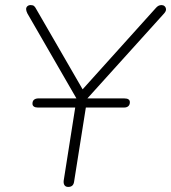

<svg xmlns="http://www.w3.org/2000/svg" viewBox="-20 -731 675 757"><path d="M249 6Q239 6 234.5 -0.5Q230 -7 231 -18L286 -367L290 -328L88 -678Q83 -688 83 -695Q83 -702 88 -706.5Q93 -711 101 -711Q110 -711 114.5 -707Q119 -703 123 -695L312 -368H296L594 -699Q599 -705 604.5 -708Q610 -711 617 -711Q624 -711 629 -706.5Q634 -702 634.5 -694.5Q635 -687 627 -678L311 -328L328 -367L272 -14Q269 6 249 6ZM129 -307Q119 -307 113.5 -311Q108 -315 108 -322Q108 -333 114.5 -338Q121 -343 131 -343H470Q492 -343 492 -328Q492 -318 486 -312.5Q480 -307 469 -307Z"/></svg>

Font: Nunito ExtraLight
Style: Italic
Weight: 200
Italic angle: -9°
Designer: Vernon Adams
Foundry: Vernon Adams
Version: Version 3.602